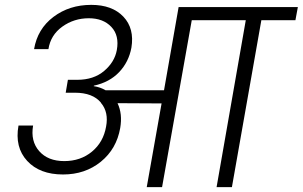

<svg xmlns="http://www.w3.org/2000/svg" viewBox="-20 -769 1244 789"><path d="M297 -441Q365 -441 408 -477.5Q451 -514 460 -563Q471 -623 437.5 -658.5Q404 -694 345 -694Q284 -694 236 -659.5Q188 -625 179 -567H120Q134 -650 199.5 -699.5Q265 -749 355 -749Q441 -749 487 -700.5Q533 -652 520 -573Q509 -514 469.5 -472.5Q430 -431 366 -417L365 -415Q392 -411 414 -398H654L714 -740H1204L1194 -686H1054L933 0H870L990 -686H768L646 0H583L644 -344L463 -345Q484 -301 474 -243Q459 -157 394.5 -104.5Q330 -52 239 -52Q143 -52 91.5 -108Q40 -164 56 -253H116Q105 -189 141 -148Q177 -107 244 -107Q311 -107 358 -146Q405 -185 416 -249Q427 -307 396 -345H395V-347Q361 -388 288 -388H250L259 -441Z"/></svg>

Font: Poppins Light
Style: Italic
Weight: 300
Italic angle: -10°
Designer: Ninad Kale (Devanagari), Jonny Pinhorn (Latin)
Foundry: Indian Type Foundry
Version: Version 3.200;PS 1.000;hotconv 16.6.54;makeotf.lib2.5.65590